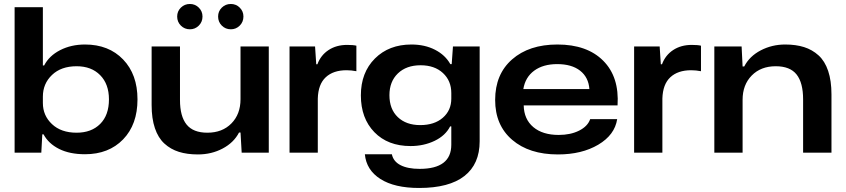

<svg xmlns="http://www.w3.org/2000/svg" viewBox="-20 -765 4238 962"><path d="M405.8 7.8Q329.1 7.8 276.1 -18.8Q223.1 -45.4 198.2 -91.8H191.9L187 0H53.2V-729H194.8V-437H201.2Q226.1 -485.4 281.2 -513.7Q336.4 -542 405.8 -542Q524.9 -542 596.9 -467Q668.9 -392.1 668.9 -267.1Q668.9 -141.1 596.9 -66.7Q524.9 7.8 405.8 7.8ZM194.8 -249Q194.8 -186 240.5 -143.1Q286.1 -100.1 363.8 -100.1Q438 -100.1 481.9 -144Q525.9 -188 525.9 -267.1Q525.9 -343.8 481.9 -388.4Q438 -433.1 363.8 -433.1Q286.1 -433.1 240.5 -389.4Q194.8 -345.7 194.8 -280.8Z M971.7 8.8Q917.5 8.8 876.2 -4.2Q835 -17.1 803.7 -45.7Q772.5 -74.2 756.1 -122.8Q739.7 -171.4 739.7 -238.8V-532.2H881.8V-264.2Q881.8 -182.1 914.8 -141.1Q947.8 -100.1 1019 -100.1Q1093.8 -100.1 1139.4 -146.5Q1185.1 -192.9 1185.1 -268.1V-532.2H1326.7V0H1190.9L1185.1 -101.1H1177.7Q1151.4 -50.3 1095.5 -20.8Q1039.6 8.8 971.7 8.8ZM867.7 -682.1Q867.7 -708.5 886.2 -726.8Q904.8 -745.1 931.6 -745.1Q957.5 -745.1 976.1 -726.8Q994.6 -708.5 994.6 -682.1Q994.6 -655.3 976.1 -636.7Q957.5 -618.2 931.6 -618.2Q904.8 -618.2 886.2 -636.7Q867.7 -655.3 867.7 -682.1ZM1072.8 -682.1Q1072.8 -708.5 1091.3 -726.8Q1109.9 -745.1 1136.7 -745.1Q1162.6 -745.1 1181.2 -726.8Q1199.7 -708.5 1199.7 -682.1Q1199.7 -655.3 1181.2 -636.7Q1162.6 -618.2 1136.7 -618.2Q1109.9 -618.2 1091.3 -636.7Q1072.8 -655.3 1072.8 -682.1Z M1430.7 0V-532.2H1558.6L1564.5 -442.9H1570.3Q1586.9 -488.3 1626.2 -514.2Q1665.5 -540 1719.2 -540Q1749.5 -540 1765.6 -536.1V-408.2Q1740.2 -413.1 1716.3 -413.1Q1649.9 -413.1 1612.1 -377.9Q1574.2 -342.8 1572.3 -271V0Z M2080.1 176.8Q1956.5 176.8 1886 131.8Q1815.4 86.9 1808.1 7.8H1943.4Q1950.7 43.9 1986.8 62.5Q2022.9 81.1 2082.5 81.1Q2241.2 81.1 2241.2 -40V-131.8H2235.4Q2211.9 -85.4 2157.5 -59.3Q2103 -33.2 2037.1 -33.2Q1923.3 -33.2 1855.7 -102.8Q1788.1 -172.4 1788.1 -287.1Q1788.1 -401.4 1858.4 -471.7Q1928.7 -542 2041.5 -542Q2108.4 -542 2159.7 -515.6Q2210.9 -489.3 2236.3 -443.8H2243.2L2249.5 -532.2H2383.3V-57.1Q2383.3 57.1 2306.9 116.9Q2230.5 176.8 2080.1 176.8ZM1931.2 -288.1Q1931.2 -218.3 1973.1 -178.2Q2015.1 -138.2 2085.4 -138.2Q2156.2 -138.2 2198.7 -175Q2241.2 -211.9 2241.2 -271V-298.8Q2241.2 -360.4 2199.2 -399.2Q2157.2 -438 2087.4 -438Q2016.1 -438 1973.6 -397.2Q1931.2 -356.4 1931.2 -288.1Z M2775.4 8.8Q2631.3 8.8 2546.1 -64.5Q2460.9 -137.7 2460.9 -264.2Q2460.9 -393.1 2545.9 -467.5Q2630.9 -542 2772.9 -542Q2921.4 -542 3002.4 -460.7Q3083.5 -379.4 3074.2 -236.8H2604Q2605.5 -167.5 2652.1 -128.2Q2698.7 -88.9 2779.3 -88.9Q2838.9 -88.9 2881.8 -110.6Q2924.8 -132.3 2937 -168H3072.3Q3060.1 -88.9 2977.5 -40Q2895 8.8 2775.4 8.8ZM2602.1 -318.8H2933.1Q2928.7 -377.9 2886.5 -410.9Q2844.2 -443.8 2772 -443.8Q2701.2 -443.8 2656.5 -410.9Q2611.8 -377.9 2602.1 -318.8Z M3157.2 0V-532.2H3285.2L3291 -442.9H3296.9Q3313.5 -488.3 3352.8 -514.2Q3392.1 -540 3445.8 -540Q3476.1 -540 3492.2 -536.1V-408.2Q3466.8 -413.1 3442.9 -413.1Q3376.5 -413.1 3338.6 -377.9Q3300.8 -342.8 3298.8 -271V0Z M3559.1 0V-532.2H3695.8L3700.7 -432.1H3709Q3735.4 -483.4 3791.7 -512.7Q3848.1 -542 3914.1 -542Q3967.3 -542 4008.5 -529.1Q4049.8 -516.1 4081.3 -487.5Q4112.8 -459 4129.4 -409.7Q4146 -360.4 4146 -292V0H4003.9V-267.1Q4003.9 -350.6 3971.2 -391.8Q3938.5 -433.1 3866.7 -433.1Q3792 -433.1 3746.3 -386.5Q3700.7 -339.8 3700.7 -265.1V0Z"/></svg>

Font: Lumene Sans Expanded
Style: Bold
Weight: 600
Width: 7
Designer: Deni Anggara
Version: Version 1.003;Glyphs 3.1.2 (3151)